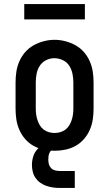

<svg xmlns="http://www.w3.org/2000/svg" viewBox="-20 -738 540 950"><path d="M250 8Q223 8 196.5 2.5Q170 -3 146.5 -16Q123 -29 105 -49.5Q87 -70 76 -95Q65 -120 61 -146.5Q57 -173 57 -200V-330Q57 -357 61 -383.5Q65 -410 76 -435Q87 -460 105 -480.5Q123 -501 146.5 -514Q170 -527 196.5 -534Q223 -541 250 -541Q277 -541 303.5 -534Q330 -527 353.5 -514Q377 -501 395 -480.5Q413 -460 424 -435Q435 -410 439 -383.5Q443 -357 443 -330V-200Q443 -173 439 -146.5Q435 -120 424 -95Q413 -70 395 -49.5Q377 -29 353.5 -16Q330 -3 303.5 2.5Q277 8 250 8ZM250 -80Q264 -80 278 -84Q292 -88 303.5 -96.5Q315 -105 322.5 -117.5Q330 -130 334.5 -143.5Q339 -157 341 -171.5Q343 -186 343 -200V-330Q343 -352 338.5 -373.5Q334 -395 322.5 -413Q311 -431 290.5 -440.5Q270 -450 249 -450Q227 -450 207.5 -440Q188 -430 176.5 -412Q165 -394 161 -372.5Q157 -351 157 -330V-200Q157 -186 159 -171.5Q161 -157 165.5 -143.5Q170 -130 177.5 -117.5Q185 -105 196.5 -96.5Q208 -88 222 -84Q236 -80 250 -80ZM275 192Q258 192 241.5 189.5Q225 187 209 181.5Q193 176 179 166Q165 156 155.5 142Q146 128 142 111.5Q138 95 138 78Q138 56 145 34.5Q152 13 168 -3Q184 -19 206 -25.5Q228 -32 250 -32V0Q241 0 234.5 5.5Q228 11 224.5 19Q221 27 220 35.5Q219 44 219 52Q219 64 222 75Q225 86 233 94Q241 102 252.5 105Q264 108 275 108H350V192ZM100 -642V-718H400V-642Z"/></svg>

Font: Iosevka Slab Semibold
Style: Regular
Weight: 600
Monospace: yes
Designer: Belleve Invis
Foundry: Belleve Invis
Version: Version 11.1.1; ttfautohint (v1.8.3)